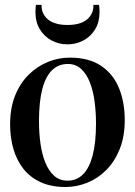

<svg xmlns="http://www.w3.org/2000/svg" viewBox="-20 -756 554 788"><path d="M21.5 -245.5Q21.5 -313 42.2 -364.2Q63 -415.5 98.2 -450Q133.5 -484.5 177 -502Q220.5 -519.5 266.5 -519.5Q345 -519.5 395 -485.8Q445 -452 468.5 -394Q492 -336 492 -263Q492 -195.5 471.2 -144Q450.5 -92.5 416 -58Q381.5 -23.5 338 -6Q294.5 11.5 248.5 11.5Q190.5 11.5 147.5 -8Q104.5 -27.5 76.8 -62.2Q49 -97 35.2 -144Q21.5 -191 21.5 -245.5ZM257.5 -14.5Q295 -14.5 321 -40.8Q347 -67 360.5 -119Q374 -171 374 -249.5Q374 -296.5 368 -340.5Q362 -384.5 348.5 -418.8Q335 -453 312.8 -473.2Q290.5 -493.5 258.5 -493.5Q220 -493.5 193.5 -467.8Q167 -442 153.5 -390Q140 -338 140 -258.5Q140 -211 146 -167.2Q152 -123.5 166 -89Q180 -54.5 202.2 -34.5Q224.5 -14.5 257.5 -14.5ZM257 -574Q221.5 -574 191.5 -590Q161.5 -606 143.5 -635.8Q125.5 -665.5 125.5 -706.5Q125.5 -715.5 126 -721.8Q126.5 -728 127.5 -736H150.5Q150.5 -730.5 151 -725Q151.5 -719.5 152.5 -714Q158 -694.5 171.5 -681Q185 -667.5 206.5 -660.5Q228 -653.5 257 -653.5Q286.5 -653.5 307.8 -660.5Q329 -667.5 342.5 -681Q356 -694.5 361.5 -714Q362.5 -719.5 363 -725Q363.5 -730.5 363.5 -736H386.5Q387.5 -728 388 -721.8Q388.5 -715.5 388.5 -706.5Q388.5 -665.5 370.5 -635.8Q352.5 -606 322.5 -590Q292.5 -574 257 -574Z"/></svg>

Font: Merriweather 144pt Medium
Style: Regular
Weight: 500
Version: Version 2.100